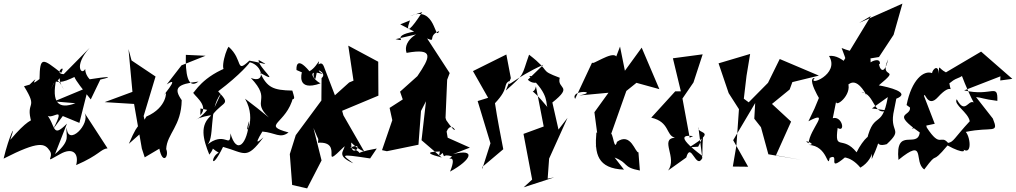

<svg xmlns="http://www.w3.org/2000/svg" viewBox="-54 -863 5630 1064"><path d="M294 -220 386 -182 436 -380 246 -301 364 -291C267 -254 231 -297 258 -425C223 -363 202 -320 245 -403C309 -442 249 -447 300 -366C235 -499 202 -363 338 -427L421 -465C306 -483 357 -428 449 -312L502 -422C587 -441 537 -439 432 -422C502 -393 420 -414 418 -481C399 -442 352 -498 443 -598L299 -452C239 -454 317 -516 285 -459C182 -539 167 -554 165 -425C90 -366 187 -469 110 -394L79 -385C162 -252 84 -309 121 -183C156 -148 178 -295 3 -88C41 -200 -5 -107 -34 16C164 -85 194 -69 222 -27C248 11 180 47 279 -9C349 -49 385 -13 368 52C499 -5 503 -37 542 -41L414 -238C450 -176 320 -47 316 -156C306 -112 346 -91 251 -9L317 -178C231 -91 258 -170 199 -236C220 -175 320 -303 242 -150Z M758 -153 742 -220 808 -439 675 -528 658 -591 680 -354 526 -297 689 -287 732 -40 748 9 829 -39C848 53 884 3 867 -37C871 -122 951 -164 953 -308C906 -375 927 -397 1046 -411C985 -363 973 -461 976 -559L1085 -554L952 -501L870 -395C959 -455 820 -299 865 -347C867 -362 876 -268 757 -217C715 -137 726 -221 660 -66Z M1057 -262 1094 -254C1031 -175 990 -203 1120 -226C1050 -171 1071 -92 1106 -6C1175 -92 1051 -78 1158 -17C1113 5 1113 93 1182 -49C1305 -15 1310 26 1406 -102C1390 -90 1344 -42 1400 -134C1472 -128 1498 -93 1545 -129C1390 -171 1534 -174 1571 -326L1471 -306C1589 -318 1585 -295 1566 -361C1459 -363 1427 -378 1388 -459C1509 -391 1376 -488 1379 -531C1443 -494 1422 -510 1328 -527C1249 -453 1296 -530 1213 -604C1192 -579 1149 -411 1228 -498C1066 -442 1022 -346 1018 -351C1007 -343 1111 -280 1056 -225ZM1304 -316C1375 -194 1287 -76 1327 -194C1317 -64 1258 -1 1223 -124C1222 -30 1194 -147 1087 -55C1142 -83 1097 -255 1171 -345L1094 -181C1170 -318 1239 -266 1155 -357C1279 -450 1333 -518 1330 -518C1402 -502 1421 -397 1336 -431C1457 -304 1334 -309 1436 -212C1394 -247 1349 -282 1304 -316Z M1802 -335 1741 -494C1719 -554 1660 -440 1694 -426C1728 -592 1719 -501 1661 -468C1581 -564 1589 -475 1589 -475L1619 -462C1619 -462 1585 -352 1722 -401C1685 -419 1637 -484 1735 -452C1672 -494 1766 -462 1728 -430L1727 -306L1585 -114L1552 -9L1565 162L1648 181L1728 26L1683 -154C1717 -69 1710 -106 1708 -72C1859 -82 1708 94 1856 -53C1851 -23 1809 0 1904 42C1846 -4 1813 -13 1997 15L2034 -40C1859 -9 1999 -3 1887 -45C1983 -87 1879 43 1894 -89C1851 -118 1907 -43 1964 -24L1849 -224L1842 -249L2043 -333L2042 -521L1876 -610L1905 -416L1881 -406Z M2164 -728 2241 -688C2099 -662 2216 -628 2138 -646L2315 -687C2284 -702 2174 -643 2199 -570C2355 -598 2330 -546 2259 -441L2163 -355L2178 -312L2105 -265L2120 -197L2063 -31L2090 -25L2265 -61L2279 -248L2373 -431L2309 -322L2282 -86L2394 10C2253 -26 2383 -22 2395 -24C2419 29 2388 -17 2451 4C2404 42 2488 -30 2440 88C2562 21 2584 -41 2457 -9L2550 -45L2402 -111L2378 4C2499 -105 2373 -66 2432 -70L2421 -134C2453 -212 2505 -72 2419 -197L2415 -210L2424 -421L2438 -458L2313 -650C2367 -626 2312 -664 2380 -691C2354 -630 2362 -836 2219 -774L2286 -796C2226 -702 2187 -665 2218 -750Z M2871 -421C2918 -375 2994 -437 2878 -442C2996 -337 2967 -284 2981 -268C2864 -411 2901 -320 2916 -384L2959 -162L2847 -121L2895 132L2848 175L3017 120L2981 127L2989 16L3091 -210L3041 -145L3007 -295C3127 -390 3030 -367 3048 -432C2926 -478 3009 -459 2878 -560C2834 -438 2859 -459 2749 -361L2777 -430L2752 -561L2567 -469L2651 -321L2593 -303L2664 -69L2618 75L2619 62L2735 -36C2719 -120 2702 -204 2689 -291C2774 -381 2728 -394 2772 -416C2748 -365 2796 -432 2957 -504Z M3352 10C3431 40 3394 64 3492 82L3484 -19C3466 -15 3443 -133 3365 -77C3346 -3 3340 -207 3318 -79L3417 -359L3473 -404L3600 -369L3502 -599L3409 -471L3382 -605L3361 -550C3338 -583 3220 -494 3228 -518L3133 -315C3104 -369 3274 -357 3156 -334L3318 -349L3240 -241L3262 -76C3210 -7 3320 -105 3251 -129C3240 -10 3257 71 3404 77Z M3749 10C3775 -83 3803 81 3838 13L3816 -159C3806 -115 3929 -147 3766 -47L3815 -50C3863 -135 3839 -196 3838 1C3672 -123 3757 -111 3787 -109L3768 -100L3728 -317L3789 -406L3840 -562L3675 -540L3719 -357H3688L3555 -211C3659 -187 3635 -113 3686 -100C3599 -93 3702 12 3648 82Z M4126 -205 4163 -158 4204 -8 4387 23 4246 -2 4330 -189 4224 -287 4322 -367 4337 -408 4484 -444 4267 -536 4202 -404 4095 -296 4068 -316 4083 -443 4103 -564 3928 -512 3984 -347 4041 -258 4027 -57 4007 60 4092 61 4009 -86 4131 -292Z M4460 -262 4426 -191C4554 -258 4432 -148 4427 -69C4380 -97 4483 -61 4427 -60C4535 -56 4531 79 4544 12C4605 -19 4522 99 4630 8C4594 15 4650 -11 4714 66C4805 12 4779 -87 4777 19C4845 -127 4777 -40 4860 -64C4957 -154 4870 -123 4901 -255L4913 -316C4999 -350 4868 -381 4816 -390C4948 -499 4812 -414 4868 -535C4838 -408 4806 -526 4822 -507C4830 -564 4716 -495 4770 -495C4776 -622 4745 -540 4610 -597C4667 -446 4622 -563 4540 -553C4604 -450 4416 -381 4461 -431C4400 -432 4548 -221 4484 -320ZM4778 -262 4866 -325C4832 -131 4783 -269 4742 -51C4797 -158 4726 -89 4693 -19C4614 -117 4570 -21 4588 -154C4633 -126 4613 -222 4561 -208L4580 -303C4571 -261 4670 -336 4645 -404C4636 -362 4674 -471 4750 -332C4728 -368 4713 -344 4722 -352C4793 -341 4788 -218 4861 -251ZM4772 -774 4614 -514 4817 -547 4898 -670 4947 -843 4707 -736Z M5489 -417 5556 -426 5383 -577 5188 -462C5142 -485 5150 -520 5150 -431C5153 -518 5114 -481 5111 -458C5065 -475 4998 -422 4970 -281L4989 -267C4994 -215 4882 -242 5043 -129C5031 -36 4906 -164 4925 23C5082 -105 5006 34 5068 76C5154 -40 5096 64 5197 -57C5283 -9 5316 -19 5261 -55C5336 25 5327 -99 5298 -132C5444 -163 5484 -118 5448 -206L5355 -325C5388 -322 5393 -314 5473 -304C5476 -406 5444 -326 5289 -362L5490 -440ZM5228 -417C5259 -439 5314 -435 5263 -491C5260 -466 5360 -239 5362 -272C5316 -352 5303 -209 5248 -313C5228 -284 5312 -240 5320 -191C5232 -96 5232 -77 5200 -71C5157 -121 5159 -38 5082 -156C5058 -257 5035 -179 4999 -150L5126 -177L5067 -330C5070 -364 5085 -259 5144 -325C5226 -415 5219 -329 5207 -401Z"/></svg>

Font: Asimov Silicon
Style: Regular
Weight: 400
Designer: Google
Version: Version 2.000980; 2014